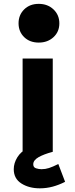

<svg xmlns="http://www.w3.org/2000/svg" viewBox="-20 -806 400 1019"><path d="M100 0V-495.5H260V0ZM78.5 -682.5Q78.5 -726.5 108.2 -756Q138 -785.5 185.5 -785.5Q233 -785.5 264 -756Q295 -726.5 295 -682Q295 -637.5 264 -608.8Q233 -580 185.5 -580Q138 -580 108.2 -609Q78.5 -638 78.5 -682.5ZM325.5 159Q292 176 258.8 184.8Q225.5 193.5 191.5 193.5Q134 193.5 93.5 167.8Q53 142 53 92Q53 59.5 72.2 28.5Q91.5 -2.5 127.5 -19.5L259 0Q212 12.5 184.2 28.5Q156.5 44.5 156.5 66Q156.5 82.5 171.2 87.2Q186 92 200.5 92Q220.5 92 240 85.8Q259.5 79.5 289.5 64.5Z"/></svg>

Font: Karla ExtraBold
Style: Regular
Weight: 800
Designer: Jonathan Pinhorn
Version: Version 2.001